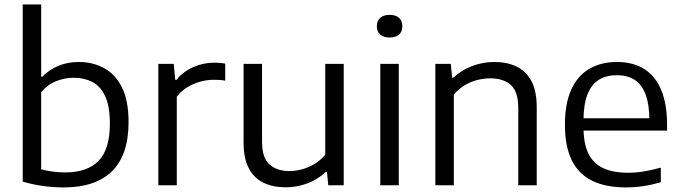

<svg xmlns="http://www.w3.org/2000/svg" viewBox="-20 -828 3044 858"><path d="M264.5 9.5Q218 9.5 171.2 3Q124.5 -3.5 81.5 -16.5V-808H164V-485H169Q197.5 -515 239 -533Q280.5 -551 333 -551Q394 -551 444.5 -524Q495 -497 524.8 -438Q554.5 -379 554.5 -282Q554.5 -136 481 -63.2Q407.5 9.5 264.5 9.5ZM271.5 -57.5Q370.5 -57.5 420.8 -109.5Q471 -161.5 471 -275Q471 -353 450 -398Q429 -443 392.5 -461.8Q356 -480.5 309.5 -480.5Q269 -480.5 230.5 -465.2Q192 -450 164 -416V-71.5Q185 -65.5 212.8 -61.5Q240.5 -57.5 271.5 -57.5Z M687.5 0V-542.5H756.5L763 -471H768.5Q798 -508 843.5 -528Q889 -548 937.5 -548Q951 -548 962.8 -547Q974.5 -546 986.5 -543.5V-467.5Q974 -470 961 -470.8Q948 -471.5 933.5 -471.5Q906.5 -471.5 876.2 -463.5Q846 -455.5 818 -438.8Q790 -422 770 -396V0Z M1256.5 9Q1201 9 1158.8 -10.8Q1116.5 -30.5 1092.5 -74.8Q1068.5 -119 1068.5 -191.5V-542.5H1151V-195.5Q1151 -121.5 1184.8 -92.5Q1218.5 -63.5 1273 -63.5Q1300 -63.5 1329 -71.2Q1358 -79 1385 -95Q1412 -111 1433.5 -136.5V-542.5H1516V0H1447L1441 -59.5H1436Q1400 -26 1353.5 -8.5Q1307 9 1256.5 9Z M1679.5 0V-542.5H1762V0ZM1721 -660.5Q1693.5 -660.5 1678.8 -673.8Q1664 -687 1664 -710.5Q1664 -734.5 1678.8 -748Q1693.5 -761.5 1721 -761.5Q1749 -761.5 1763.5 -748Q1778 -734.5 1778 -710.5Q1778 -687 1763.5 -673.8Q1749 -660.5 1721 -660.5Z M1925.5 0V-542.5H1994.5L2000.5 -481H2006Q2042.5 -515 2090 -533Q2137.5 -551 2189.5 -551Q2245.5 -551 2288 -530.8Q2330.5 -510.5 2354.5 -466.2Q2378.5 -422 2378.5 -348.5V0H2296V-345.5Q2296 -419 2262.5 -448.5Q2229 -478 2171 -478Q2144.5 -478 2115.2 -471Q2086 -464 2058.2 -448Q2030.5 -432 2008 -405.5V0Z M2777.5 9.5Q2688 9.5 2627.2 -19.8Q2566.5 -49 2535.5 -111Q2504.5 -173 2504.5 -271Q2504.5 -364.5 2532.5 -426.8Q2560.5 -489 2612.8 -520Q2665 -551 2737.5 -551Q2809 -551 2858.8 -519.8Q2908.5 -488.5 2934.8 -426Q2961 -363.5 2961 -269V-244.5H2543.5V-299.5H2902.5L2882 -287.5Q2882 -360.5 2865.2 -405.5Q2848.5 -450.5 2816 -471.2Q2783.5 -492 2736.5 -492Q2689.5 -492 2656.2 -471.5Q2623 -451 2605.2 -406Q2587.5 -361 2587.5 -287.5V-260Q2587.5 -186.5 2609.5 -141.8Q2631.5 -97 2675.8 -76.5Q2720 -56 2787.5 -56Q2821.5 -56 2857.5 -62Q2893.5 -68 2933 -79V-13.5Q2891 -1.5 2853 4Q2815 9.5 2777.5 9.5Z"/></svg>

Font: Encode Sans SemiExpanded
Style: Regular
Weight: 400
Width: 6
Designer: Multiple Designers
Foundry: Impallari Type
Version: Version 3.002